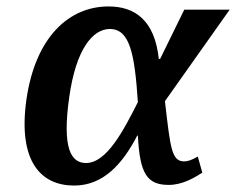

<svg xmlns="http://www.w3.org/2000/svg" viewBox="-20 -566 733 596"><path d="M210 10C300 10 360 -56 406 -145H408C414 -27 436 8 504 8C546 8 583 -14 608 -30L594 -80C576 -70 564 -65 552 -65C513 -65 509 -104 492 -252L693 -536H552L477 -383H473C460 -505 397 -546 317 -546C194 -546 90 -451 62 -257C35 -65 107 10 210 10ZM247 -60C201 -60 172 -104 195 -265C216 -414 268 -476 321 -476C383 -476 398 -399 408 -249C363 -160 311 -60 247 -60Z"/></svg>

Font: Noto Serif SemiBold
Style: Italic
Weight: 600
Italic angle: -12°
Designer: Monotype Design Team
Foundry: Monotype Imaging Inc.
Version: Version 2.014